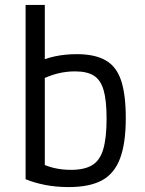

<svg xmlns="http://www.w3.org/2000/svg" viewBox="-20 -750 590 780"><path d="M259 10Q207 10 162 1Q117 -8 84 -22V-730H162V-47L142 -89Q168 -75 200 -67.5Q232 -60 268 -60Q323 -60 354.5 -79Q386 -98 399.5 -144Q413 -190 413 -268Q413 -342 401 -383.5Q389 -425 361.5 -442.5Q334 -460 285 -460Q250 -460 216.5 -452Q183 -444 146 -426L125 -493Q160 -512 202.5 -521Q245 -530 292 -530Q365 -530 409 -505Q453 -480 472 -423Q491 -366 491 -270Q491 -169 468 -107Q445 -45 394.5 -17.5Q344 10 259 10Z"/></svg>

Font: M PLUS Code Latin SemiExpanded
Style: Regular
Weight: 400
Width: 6
Designer: Coji Morishita
Foundry: UNDERFOREST DESIGN
Version: Version 1.002; ttfautohint (v1.8.3)